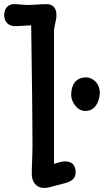

<svg xmlns="http://www.w3.org/2000/svg" viewBox="-29 -890 500 924"><path d="M124 -50.3C124 -21 141.1 14.2 182.6 14.2C196.8 14.2 206.5 12.7 228.5 5.9L277.3 -6.8C314 -15.6 335 -30.3 335 -59.6C335 -95.7 317.4 -113.3 283.7 -113.3C272 -113.3 257.3 -109.4 231 -101.6V-741.7C231.9 -768.1 242.7 -792 242.7 -817.4C242.7 -853 223.6 -870.1 196.3 -870.1C156.2 -870.1 143.1 -866.2 106.4 -866.2C81.5 -866.2 60.1 -870.1 37.6 -870.1C12.7 -870.1 -8.8 -851.6 -8.8 -817.4C-8.8 -778.3 19.5 -764.2 42.5 -764.2C69.8 -764.2 95.7 -767.6 121.1 -768.1C125 -536.1 127.4 -257.8 127.4 -198.2C127.4 -169.4 126.5 -137.7 125.5 -114.3C124.5 -91.8 124 -71.3 124 -50.3ZM382.3 -356C437 -356 451.2 -416 451.2 -443.4C451.2 -491.7 414.6 -517.6 385.7 -517.6C335.9 -517.6 313.5 -482.4 313.5 -432.6C313.5 -404.3 338.4 -356 382.3 -356Z"/></svg>

Font: Autour One
Style: Regular
Weight: 400
Designer: Eben Sorkin
Foundry: Eben Sorkin
Version: Version 1.002